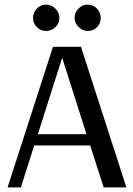

<svg xmlns="http://www.w3.org/2000/svg" viewBox="-20 -817 580 837"><path d="M373 -183H129L71 0H13L211 -613H333L531 0H432ZM357 -232 251 -565 145 -232ZM124 -738Q124 -762 140.5 -779.5Q157 -797 180 -797Q204 -797 221.5 -779.5Q239 -762 239 -738Q239 -715 221.5 -698.5Q204 -682 180 -682Q157 -682 140.5 -699Q124 -716 124 -738ZM305 -738Q305 -762 322 -779.5Q339 -797 362 -797Q386 -797 402.5 -779.5Q419 -762 419 -738Q419 -715 403 -698.5Q387 -682 362 -682Q340 -682 322.5 -699.5Q305 -717 305 -738Z"/></svg>

Font: Arya
Style: Regular
Weight: 400
Designer: Eduardo Rodriguez Tunni, Modular Infotech
Foundry: Eduardo Rodriguez Tunni, Modular Infotech
Version: Version 1.002